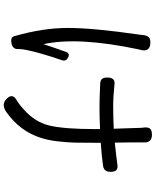

<svg xmlns="http://www.w3.org/2000/svg" viewBox="78 -886 843 1040"><g transform="rotate(90 500.0 -365.5)"><path d="M246.1 -690.4Q177.7 -364.3 218.8 -178.7Q232.4 -222.7 259.8 -298.8Q268.6 -326.2 293.9 -310.5Q312.5 -299.8 305.7 -279.3Q264.6 -159.2 250 -85.9Q245.1 -63.5 245.1 -43V-41Q246.1 -26.4 237.3 -17.1Q228.5 -7.8 213.9 -5.9Q200.2 -2.9 189.9 -5.4Q179.7 -7.8 175.8 -19.5Q130.9 -175.8 130.9 -309.6Q130.9 -450.2 167 -697.3Q168.9 -707 168.9 -713.9Q170.9 -739.3 181.2 -749.5Q191.4 -759.8 215.8 -757.8Q263.7 -753.9 249 -702.1ZM726.6 -166Q690.4 -49.8 583 24.4Q547.9 46.9 521.5 26.4Q475.6 -10.7 528.3 -37.1Q556.6 -56.6 571.3 -71.3Q641.6 -132.8 660.2 -213.9Q678.7 -294.9 678.7 -457V-485.4Q617.2 -482.4 555.7 -482.4Q511.7 -482.4 431.6 -486.3Q414.1 -487.3 406.7 -496.6Q399.4 -505.9 399.4 -525.4Q399.4 -569.3 438.5 -563.5Q502 -556.6 554.7 -556.6Q615.2 -556.6 676.8 -559.6Q675.8 -582 674.8 -617.2Q673.8 -652.3 672.9 -675.8Q671.9 -699.2 671.9 -710Q671.9 -710.9 671.4 -713.9Q670.9 -716.8 670.9 -717.8Q667 -744.1 675.8 -755.4Q684.6 -766.6 710 -766.6Q753.9 -766.6 751 -718.8V-710.9Q750 -687.5 752 -565.4Q829.1 -573.2 868.2 -579.1Q890.6 -583 900.4 -574.2Q910.2 -565.4 910.2 -542Q910.2 -506.8 878.9 -502Q828.1 -494.1 752.9 -489.3V-456.1Q752.9 -382.8 752 -345.7Q751 -308.6 745.1 -256.8Q739.3 -205.1 726.6 -166Z"/></g></svg>

Font: GenSenMaruGothic TW TTF Regular
Style: Regular
Weight: 400
Version: Version 1.301